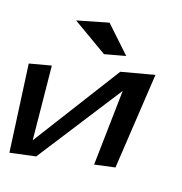

<svg xmlns="http://www.w3.org/2000/svg" viewBox="-162 -786 867 916"><g transform="rotate(15 271.5 -327.5)"><path d="M94 18 412 -391 371 -16 473 -29 543 -505 377 -476 58 -52 54 -420 -55 -401 -34 34ZM385 -556 267 -689 110 -658 280 -537Z"/></g></svg>

Font: Gamestation Warped
Style: Regular
Weight: 400
Designer: Jonas Hecksher
Foundry: Jonas Hecksher, Playtypeª, e-types AS
Version: Version 1.003